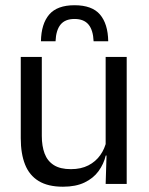

<svg xmlns="http://www.w3.org/2000/svg" viewBox="-20 -707 573 738"><path d="M140.7 -488.2V-184.5Q140.7 -145.8 151.4 -117Q162.1 -88.3 186.6 -72.6Q211.2 -56.8 252.5 -56.8Q291.5 -56.8 319.6 -71.3Q347.7 -85.7 365.4 -110.7Q383.1 -135.6 389.6 -166.8L404.1 -109.3H386.5Q378.8 -76.7 358.8 -49.2Q338.8 -21.8 305.1 -5.6Q271.4 10.7 222.1 10.7Q164.4 10.7 128.6 -11.2Q92.8 -33 76.3 -74.7Q59.8 -116.3 59.8 -175.7V-488.2ZM467 -488.2V0H386.1L389.7 -117.2L386.1 -121.9V-488.2ZM266.4 -686.9Q333.8 -686.9 364.3 -651.2Q394.9 -615.4 396 -548.4H339.8Q338 -591.2 320.2 -612.7Q302.3 -634.1 266.4 -634.1Q230.6 -634.1 212.9 -612.7Q195.3 -591.2 193.5 -548.4H137.4Q138.5 -615.4 169.2 -651.2Q199.9 -686.9 266.4 -686.9Z"/></svg>

Font: Anek Latin Medium
Style: Regular
Weight: 500
Designer: Yesha Goshar
Foundry: Ek Type
Version: Version 1.003